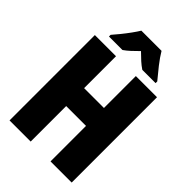

<svg xmlns="http://www.w3.org/2000/svg" viewBox="-268 -1032 1136 1136"><g transform="rotate(45 300.0 -463.5)"><path d="M40 0V-714H217V-447H383V-714H560V0H383V-297H217V0ZM105 -781Q121 -799 142.5 -825.5Q164 -852 184 -879.5Q204 -907 216 -927H385Q405 -893 436 -853.5Q467 -814 495 -781V-767H384Q363 -781 343 -799Q323 -817 300 -840Q276 -816 257 -798.5Q238 -781 218 -767H105Z"/></g></svg>

Font: Noto Sans Mono Black
Style: Regular
Weight: 900
Designer: Monotype Design Team
Foundry: Monotype Imaging Inc.
Version: Version 2.014